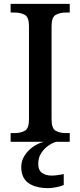

<svg xmlns="http://www.w3.org/2000/svg" viewBox="-20 -734 416 994"><path d="M35 0V-45H56Q87 -45 108.5 -57Q130 -69 130 -115V-599Q130 -645 108.5 -657Q87 -669 56 -669H35V-714H341V-669H320Q290 -669 268.5 -657Q247 -645 247 -599V-115Q247 -69 268.5 -57Q290 -45 320 -45H341V0ZM231 240Q164 240 127 213.5Q90 187 90 130Q90 99 107 72Q124 45 151 26Q178 7 208 0H271Q250 6 228.5 21.5Q207 37 192.5 60Q178 83 178 115Q178 147 197.5 161Q217 175 247 175Q260 175 276 173Q292 171 310 167V224Q294 231 270 235.5Q246 240 231 240Z"/></svg>

Font: Noto Serif NP Hmong Medium
Style: Regular
Weight: 500
Designer: Dalton Maag Ltd
Foundry: Dalton Maag Ltd
Version: Version 1.001; ttfautohint (v1.8.4.7-5d5b)